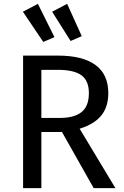

<svg xmlns="http://www.w3.org/2000/svg" viewBox="-20 -978 645 998"><path d="M302 -292H195V0H100V-689H281Q410 -689 476.5 -640Q543 -591 543 -494Q543 -422 506 -377Q469 -332 394 -309L580 0H467ZM291 -365Q366 -365 404 -395.5Q442 -426 442 -494Q442 -558 403.5 -586.5Q365 -615 280 -615H195V-365ZM263 -785 205 -760 99 -917 177 -958ZM405 -790 347 -765 251 -917 329 -958Z"/></svg>

Font: Fira Sans
Style: Regular
Weight: 400
Designer: bBox Type GmbH & Carrois Corporate GbR & Edenspiekermann AG
Foundry: bBox Type GmbH & Carrois Corporate GbR & Edenspiekermann AG
Version: Version 4.301